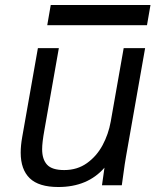

<svg xmlns="http://www.w3.org/2000/svg" viewBox="-20 -743 640 770"><path d="M63 -130.5Q63 -159.5 69 -193L132 -550H216L158 -221Q149 -171.5 149 -144.5Q149 -104 168.8 -82.5Q188.5 -61 237.5 -61Q290 -61 329 -89Q368 -117 391.5 -161Q415 -205 424 -255L476 -550H562L485.5 -116Q481 -92 474 -39.5L468.5 0H389L399 -70.5Q331.5 7 214 7Q135.5 7 99.2 -28.2Q63 -63.5 63 -130.5ZM183.5 -723H583.5L569.5 -642H169.5Z"/></svg>

Font: JuliaMono Italic
Style: Regular
Weight: 400
Italic angle: -9°
Monospace: yes
Designer: cormullion
Foundry: corm
Version: Version 0.049; ttfautohint (v1.8.4)